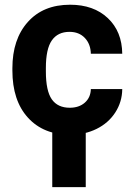

<svg xmlns="http://www.w3.org/2000/svg" viewBox="-20 -558 561 809"><path d="M273.9 -104Q313 -104 337.4 -125.5Q361.8 -147 362.8 -182.6H495.1Q494.6 -128.9 465.8 -84.2Q437 -39.6 387 -14.9Q336.9 9.8 276.4 9.8Q163.1 9.8 97.7 -62.3Q32.2 -134.3 32.2 -261.2V-270.5Q32.2 -392.6 97.2 -465.3Q162.1 -538.1 275.4 -538.1Q374.5 -538.1 434.3 -481.7Q494.1 -425.3 495.1 -331.5H362.8Q361.8 -372.6 337.4 -398.2Q313 -423.8 272.9 -423.8Q223.6 -423.8 198.5 -387.9Q173.3 -352.1 173.3 -271.5V-256.8Q173.3 -175.3 198.2 -139.6Q223.1 -104 273.9 -104ZM341.3 230.5H200.2V-43.9H341.3Z"/></svg>

Font: SteelSelectRoboto
Style: Roboto-Bold
Weight: 700
Designer: Google
Version: Version 2.137; 2017